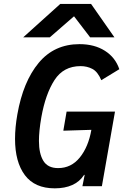

<svg xmlns="http://www.w3.org/2000/svg" viewBox="-20 -966 640 996"><path d="M58 -245.5Q58 -305 70 -372.5Q100 -543 180.8 -640Q261.5 -737 392.5 -737Q470 -737 524.2 -702.5Q578.5 -668 599 -607L505.5 -550Q487 -594 459.2 -608.5Q431.5 -623 398 -623Q309.5 -623 262.8 -550.8Q216 -478.5 194.5 -358Q182 -286.5 182 -235Q182 -169 205 -131.5Q228 -94 281.5 -94Q349.5 -94 394 -149Q438.5 -204 454 -292.5L308.5 -288L325.5 -387H576.5L508.5 0H407.5L419.5 -60L414 -56Q393 -23.5 354.8 -6.2Q316.5 11 264 11Q160.5 11 109.2 -57.2Q58 -125.5 58 -245.5ZM292.5 -945.5H452.5L573.5 -772.5H447.5L364 -881.5L238.5 -772.5H100.5Z"/></svg>

Font: JuliaMono
Style: Bold Italic
Weight: 700
Italic angle: -9°
Monospace: yes
Designer: cormullion
Foundry: corm
Version: Version 0.057; ttfautohint (v1.8.4)